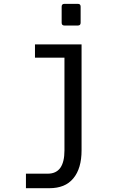

<svg xmlns="http://www.w3.org/2000/svg" viewBox="-20 -780 642 1008"><path d="M318.4 -646Q303.7 -646 303.7 -660.6V-745.1Q303.7 -759.8 318.4 -759.8H388.7Q403.3 -759.8 403.3 -745.1V-660.6Q403.3 -646 388.7 -646ZM116.2 131.8H230.5Q274.4 131.8 296.4 101.6Q318.4 70.8 318.4 9.8V-477.1H163.6V-546.9H408.2V9.8Q408.2 56.2 397.5 93.3Q386.7 130.4 364.7 156.7Q342.8 183.1 311.3 195.6Q279.8 208 240.2 208H116.2Z"/></svg>

Font: Hack
Style: Regular
Weight: 400
Monospace: yes
Designer: Christopher Simpkins
Foundry: Christopher Simpkins
Version: Version 2.019; ttfautohint (v1.4.1) -l 4 -r 80 -G 350 -x 0 -